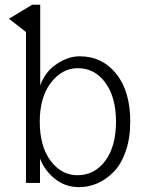

<svg xmlns="http://www.w3.org/2000/svg" viewBox="-20 -766 611 804"><path d="M17.6 -687.5 114.3 -746.1H148.4V-408.2Q168.9 -465.8 217.3 -498Q265.6 -530.3 312.5 -530.3Q408.2 -530.3 466.8 -457Q525.4 -383.8 525.4 -256.8Q525.4 -186.5 506.3 -132.3Q487.3 -78.1 456.1 -46.4Q424.8 -14.6 388.2 1.5Q351.6 17.6 311.5 17.6Q252.9 17.6 210 -17.1Q167 -51.8 147.5 -101.6V0H88.9V-631.8ZM146.5 -256.8Q146.5 -153.3 191.9 -92.8Q237.3 -32.2 303.7 -32.2Q376 -32.2 420.9 -92.8Q465.8 -153.3 465.8 -256.8Q465.8 -358.4 421.4 -419.4Q377 -480.5 305.7 -480.5Q240.2 -480.5 193.4 -419.9Q146.5 -359.4 146.5 -256.8Z"/></svg>

Font: Gothic A1 Light
Style: Regular
Weight: 300
Version: Version 2.50